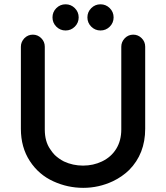

<svg xmlns="http://www.w3.org/2000/svg" viewBox="-20 -861 780 902"><path d="M244.6 -735.8Q226.6 -753.9 226.6 -779.3Q226.6 -804.7 244.6 -822.8Q262.7 -840.8 288.1 -840.8Q313.5 -840.8 331.5 -822.8Q349.6 -804.7 349.6 -779.3Q349.6 -753.9 331.5 -735.8Q313.5 -717.8 288.1 -717.8Q262.7 -717.8 244.6 -735.8ZM408.7 -735.8Q390.6 -753.9 390.6 -779.3Q390.6 -804.7 408.7 -822.8Q426.8 -840.8 452.1 -840.8Q477.5 -840.8 495.6 -822.8Q513.7 -804.7 513.7 -779.3Q513.7 -753.9 495.6 -735.8Q477.5 -717.8 452.1 -717.8Q426.8 -717.8 408.7 -735.8ZM78.1 -255.9V-641.6Q78.1 -664.1 94.7 -681.6Q111.3 -698.2 134.3 -698.2Q157.2 -698.2 173.8 -681.6Q190.4 -665 190.4 -641.6V-252.9Q190.4 -196.3 215.8 -160.2Q226.6 -143.6 237.3 -132.8Q255.9 -115.2 280.3 -102.5Q322.3 -83 370.1 -83Q418 -83 459 -102.5Q502 -123 525.9 -161.6Q549.8 -200.2 549.8 -252.9V-641.6Q549.8 -664.1 566.4 -681.6Q583 -698.2 606 -698.2Q628.9 -698.2 645.5 -681.6Q662.1 -665 662.1 -641.6V-255.9Q662.1 -138.7 586.9 -62.5Q553.7 -30.3 510.7 -9.8Q444.3 21.5 371.1 21.5Q297.9 21.5 231.4 -8.8Q162.1 -40 120.1 -104.5Q78.1 -168.9 78.1 -255.9Z"/></svg>

Font: FakePearl
Style: SemiBold
Weight: 400
Version: Version 1.2